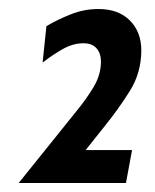

<svg xmlns="http://www.w3.org/2000/svg" viewBox="-20 -792 344 426"><path d="M21.5 -386 148.5 -544Q172 -572.5 188 -599.5Q204 -626.5 204 -655.5Q204 -673.5 194.2 -684.8Q184.5 -696 165 -696Q142 -696 119 -683Q96 -670 74.5 -653L83 -734Q107.5 -748.5 137 -760.2Q166.5 -772 198.5 -772Q243 -772 268.2 -746.5Q293.5 -721 293.5 -680.5Q293.5 -630.5 268 -590Q242.5 -549.5 213 -513L170 -459H273L259.5 -386Z"/></svg>

Font: Cabin Condensed Medium
Style: Italic
Weight: 500
Width: 3
Italic angle: -10°
Designer: Pablo Impallari
Foundry: Pablo Impallari. http://www.impallari.com Igino Marini. http://www.ikern.com
Version: Version 3.001; ttfautohint (v1.8.3)